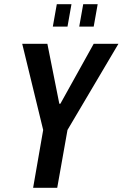

<svg xmlns="http://www.w3.org/2000/svg" viewBox="-20 -896 585 916"><path d="M138 0 186 -276 86 -687H206L263 -401H268L427 -687H545L302 -276L253 0ZM232 -769 251 -876H321L302 -769ZM358 -769 377 -876H446L427 -769Z"/></svg>

Font: Archivo ExtraCondensed SemiBold
Style: Italic
Weight: 600
Width: 2
Italic angle: -10°
Designer: Hector Gatti
Foundry: Omnibus-Type
Version: Version 2.001